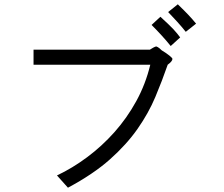

<svg xmlns="http://www.w3.org/2000/svg" viewBox="-20 -788 1040 893"><path d="M136 -557H677Q685 -562 692 -566Q699 -570 706 -572Q708 -572 714.5 -568.5Q721 -565 732 -554Q755 -540 768.5 -529Q782 -518 782 -514Q782 -503 760 -487Q734 -412 702.5 -337Q671 -262 620 -189Q569 -116 491.5 -47Q414 22 296 85L245 28Q317 -6 385.5 -57Q454 -108 512 -173Q570 -238 613.5 -317Q657 -396 679 -487H136ZM685 -672 726 -710Q747 -691 761.5 -677Q776 -663 786.5 -652Q797 -641 804 -632Q811 -623 818 -614L774 -574Q753 -600 730.5 -624.5Q708 -649 685 -672ZM762 -732 807 -768Q838 -738 856 -719Q874 -700 892 -678L844 -640Q824 -665 804 -687Q784 -709 762 -732Z"/></svg>

Font: D2Coding
Style: Regular
Weight: 400
Monospace: yes
Designer: Yong-Rak Park; Jeong-Hwan Yoon; Sang-Min Lee;
Foundry: NHN Corporation
Version: Version 1.3.2; Build 20180524